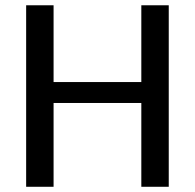

<svg xmlns="http://www.w3.org/2000/svg" viewBox="-20 -715 748 735"><path d="M80.1 0V-694.8H185.1V-400.9H521V-694.8H626V0H521V-320.8H185.1V0Z"/></svg>

Font: CMU Bright
Style: SemiBold
Weight: 600
Version: Version 0.7.0